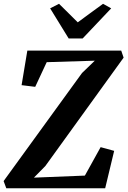

<svg xmlns="http://www.w3.org/2000/svg" viewBox="-34 -1016 688 1036"><path d="M0 0 -14.5 -39 408.5 -622 477.5 -688.5 218 -680.5 156 -547.5 82.5 -556.5 113.5 -743H620L633 -705L210.5 -120L149 -57.5L424 -68.5L509 -222L582 -202L533.5 0ZM336.5 -808.5 236.5 -971 284.5 -995.5Q310 -970.5 335.2 -945.5Q360.5 -920.5 385.5 -895.5Q419 -920.5 453.5 -945.5Q488 -970.5 522 -995.5L566 -971L412 -808.5Z"/></svg>

Font: Merriweather 28pt
Style: Bold Italic
Weight: 700
Italic angle: -7.8°
Version: Version 2.101